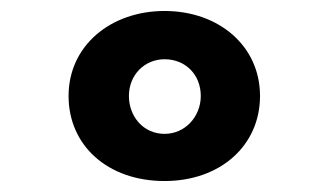

<svg xmlns="http://www.w3.org/2000/svg" viewBox="-20 -1333 599 350"><path d="M105 -1158C105 -1068 176 -1003 280 -1003C382 -1003 454 -1068 454 -1158C454 -1250 378 -1313 280 -1313C182 -1313 105 -1250 105 -1158ZM215 -1158C215 -1197 244 -1225 280 -1225C318 -1225 346 -1197 346 -1158C346 -1121 318 -1089 280 -1089C241 -1089 215 -1121 215 -1158Z"/></svg>

Font: Hussar Dziwak
Style: Regular
Weight: 400
Version: Version 1.022